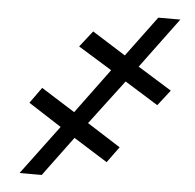

<svg xmlns="http://www.w3.org/2000/svg" viewBox="-49 -705 766 754"><g transform="rotate(5 334.0 -327.5)"><path d="M439 -394.5 306.2 -218.8 438 -134.8 392.1 -72.3 258.3 -156.2 142.6 0H55.2L200.2 -194.3L69.8 -278.3L114.7 -340.8L248 -256.8L378.4 -433.6L245.1 -515.6L294.9 -579.1L426.8 -496.1L544.9 -655.3H631.8L484.9 -457L618.7 -374L570.8 -312.5Z"/></g></svg>

Font: Inter
Style: Bold Italic
Weight: 700
Italic angle: -9.39999°
Designer: Rasmus Andersson
Foundry: rsms
Version: Version 4.001;git-9221beed3